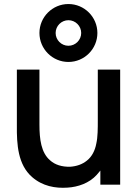

<svg xmlns="http://www.w3.org/2000/svg" viewBox="-20 -903 681 939"><path d="M314.6 -600C392.7 -600 456.3 -663.5 456.3 -741.7C456.3 -819.8 392.7 -883.3 314.6 -883.3C236.5 -883.3 172.9 -819.8 172.9 -741.7C172.9 -663.5 236.5 -600 314.6 -600ZM314.6 -804.2C349 -804.2 377.1 -776 377.1 -741.7C377.1 -707.3 349 -679.2 314.6 -679.2C280.2 -679.2 252.1 -707.3 252.1 -741.7C252.1 -776 280.2 -804.2 314.6 -804.2ZM458.3 -562.5V-316.7V-315.6C458.3 -275 458.3 -232.3 451 -201C444.8 -166.7 429.2 -136.5 405.2 -117.7C382.3 -99 354.2 -89.6 322.9 -87.5C283.3 -86.5 249 -96.9 225 -118.8C181.2 -156.2 172.9 -221.9 172.9 -293.8V-562.5H62.5V-289.6C61.5 -195.8 67.7 -97.9 136.5 -37.5C187.5 7.3 250 18.8 310.4 14.6C361.5 11.5 416.7 -7.3 453.1 -47.9L470.8 -68.8V0H567.7V-562.5Z"/></svg>

Font: Manrope Semibold
Style: Regular
Weight: 600
Width: 4
Designer: Michael Sharanda
Foundry: Michael Sharanda
Version: Version 2.000;PS 002.000;hotconv 1.0.88;makeotf.lib2.5.64775